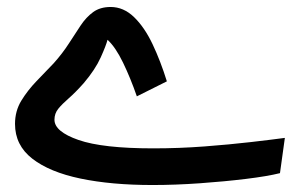

<svg xmlns="http://www.w3.org/2000/svg" viewBox="-20 -509 861 550"><path d="M417 21Q299 21 210.5 2.5Q122 -16 72.5 -54.5Q23 -93 23 -154Q23 -191 41 -220.5Q59 -250 84.5 -276.5Q110 -303 134 -328Q159 -356 177 -384Q195 -412 211 -436Q227 -460 247 -474.5Q267 -489 297 -489Q334 -489 364 -460Q394 -431 417 -382.5Q440 -334 458 -276L372 -233Q354 -285 332.5 -329.5Q311 -374 288 -395Q284 -379 268.5 -344.5Q253 -310 220 -271Q196 -244 177 -227.5Q158 -211 147 -197.5Q136 -184 136 -166Q136 -132 205 -108Q274 -84 419 -84Q493 -84 565.5 -89.5Q638 -95 698.5 -102Q759 -109 796 -114L782 -13Q746 -4 684.5 3.5Q623 11 552.5 16Q482 21 417 21Z"/></svg>

Font: Noto Sans Arabic ExtCond SemBd
Style: Regular
Weight: 600
Width: 2
Designer: Monotype Design Team, Nadine Chahine, Nizar Qandah and Khaled Hosny
Foundry: Monotype Imaging Inc.
Version: Version 2.012; ttfautohint (v1.8.4.7-5d5b)